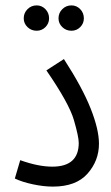

<svg xmlns="http://www.w3.org/2000/svg" viewBox="-20 -688 410 712"><path d="M291 -620Q291 -640 277.5 -654Q264 -668 245 -668Q225 -668 211 -654Q197 -640 197 -620Q197 -601 211 -587.5Q225 -574 245 -574Q264 -574 277.5 -587.5Q291 -601 291 -620ZM162 -620Q162 -640 148.5 -654Q135 -668 116 -668Q96 -668 82 -654Q68 -640 68 -620Q68 -601 82 -587.5Q96 -574 116 -574Q135 -574 148.5 -587.5Q162 -601 162 -620ZM176 4Q262 4 304.5 -44Q347 -92 347 -155Q347 -208 316 -286Q285 -364 217 -469L152 -427Q236 -305 254 -243Q272 -181 272 -158Q272 -70 174 -70Q122 -70 55 -94L35 -26Q62 -13 102 -4.5Q142 4 176 4Z"/></svg>

Font: Noto Sans Arabic Condensed
Style: Regular
Weight: 400
Width: 3
Designer: Nadine Chahine
Foundry: Monotype Imaging Inc.
Version: 1.001